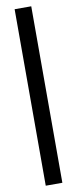

<svg xmlns="http://www.w3.org/2000/svg" viewBox="-102 -768 397 990"><g transform="rotate(-10 96.5 -273.0)"><path d="M53 189V-735H140V189Z"/></g></svg>

Font: Piazzolla ExtraBold
Style: Regular
Weight: 800
Designer: Juan Pablo del Peral
Foundry: Huerta Tipografica
Version: Version 1.330